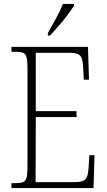

<svg xmlns="http://www.w3.org/2000/svg" viewBox="-20 -951 540 971"><path d="M38 0V-25H61Q85 -25 97.5 -30.5Q110 -36 114.5 -54Q119 -72 119 -108V-605Q119 -642 114.5 -660Q110 -678 97.5 -683.5Q85 -689 61 -689H38V-714H425L430 -548H404L401 -601Q400 -635 394.5 -653Q389 -671 374.5 -677.5Q360 -684 329 -684H161V-389H367V-359H161L160 -30H356Q386 -30 400.5 -36.5Q415 -43 420.5 -58.5Q426 -74 428 -102L432 -166H458L453 0ZM222 -784Q244 -823 264.5 -860Q285 -897 298 -931H354V-921Q343 -904 322.5 -876.5Q302 -849 277.5 -821Q253 -793 233 -771H222Z"/></svg>

Font: Noto Serif Tamil Condensed ExtraLight
Style: Regular
Weight: 200
Width: 3
Designer: Indian Type Foundry, Tom Grace, and the Monotype Design Team
Foundry: Monotype Imaging Inc.
Version: Version 2.004; ttfautohint (v1.8.4.7-5d5b)